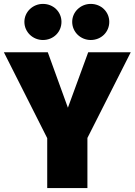

<svg xmlns="http://www.w3.org/2000/svg" viewBox="-35 -964 690 984"><path d="M185 -944C133 -944 90 -903 90 -852C90 -800 133 -759 185 -759C239 -759 280 -800 280 -852C280 -903 239 -944 185 -944ZM430 -944C378 -944 335 -903 335 -852C335 -800 378 -759 430 -759C484 -759 525 -800 525 -852C525 -903 484 -944 430 -944ZM635 -696H417L313 -412L210 -696H-15L207 -256V0H413V-257Z"/></svg>

Font: Fira Sans Heavy
Style: Regular
Weight: 900
Designer: bBox Type GmbH & Carrois Corporate GbR & Edenspiekermann AG
Foundry: bBox Type GmbH & Carrois Corporate GbR & Edenspiekermann AG
Version: Version 4.300;PS 004.300;hotconv 1.0.88;makeotf.lib2.5.64775